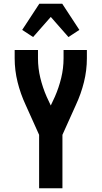

<svg xmlns="http://www.w3.org/2000/svg" viewBox="-20 -1001 540 1021"><path d="M188 0V-284L116 -444Q89 -502 73.5 -564.5Q58 -627 58 -691V-735H182V-691Q182 -638 194.5 -586.5Q207 -535 228 -487L250 -440L272 -487Q293 -535 305.5 -586.5Q318 -638 318 -691V-735H442V-691Q442 -627 426.5 -564.5Q411 -502 384 -444L312 -284V0ZM344 -804 250 -911 156 -804 98 -842 189 -981H311L402 -842Z"/></svg>

Font: Iosevka Term Curly Extrabold
Style: Regular
Weight: 800
Designer: Belleve Invis
Foundry: Belleve Invis
Version: Version 32.3.0